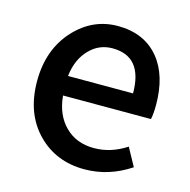

<svg xmlns="http://www.w3.org/2000/svg" viewBox="-90 -652 744 753"><g transform="rotate(15 282.5 -275.5)"><path d="M126 -63Q48 -142 48 -274Q48 -403 125 -486Q198 -564 299 -564Q406 -564 466 -492Q523 -423 523 -303Q523 -267 518 -245H161Q168 -167 214 -122Q259 -77 331 -77Q399 -77 462 -118L502 -45Q415 13 316 13Q201 13 126 -63ZM424 -324Q424 -474 301 -474Q247 -474 209 -435Q168 -394 160 -324Z"/></g></svg>

Font: `nÑOSM
Style: Regular
Weight: 500
Designer: Ryoko NISHIZUKA ¬âXZm¬º[P (kana & ideographs); Paul D. Hunt (Latin, Greek & Cyrillic); Wenlong ZHANG _ e¬á¬ü¬ô (bopomof
Foundry: Adobe Systems Incorporated
Version: Version 1.00 June 24, 2014, initial release